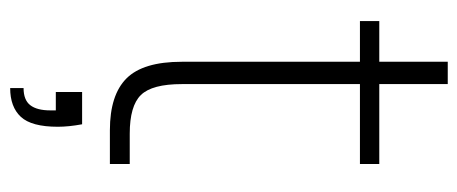

<svg xmlns="http://www.w3.org/2000/svg" viewBox="-288 -434 922 387"><g transform="rotate(90 173.5 -240.0)"><path d="M149 -504V-145Q149 -85 171 -62.5Q193 -40 249 -40H310V0H242Q171 0 137.5 -33.5Q104 -67 104 -145V-504H22V-543H104V-681H149V-543H310V-504ZM230 56Q235 83 235 105Q235 158 215 179.5Q195 201 157 201V174Q181 174 191.5 160.5Q202 147 202 120V109H165V56Z"/></g></svg>

Font: Fz Poppins ExtLt
Style: Regular
Weight: 200
Designer: Ninad Kale (Devanagari), Jonny Pinhorn (Latin)
Foundry: Indian Type Foundry
Version: Vit hóa bi Vntype.Com & FontZin.Com